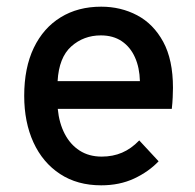

<svg xmlns="http://www.w3.org/2000/svg" viewBox="-20 -543 584 575"><path d="M283 12Q211.5 12 159.8 -22Q108 -56 80.2 -116.5Q52.5 -177 52.5 -256Q52.5 -340 81.2 -399.8Q110 -459.5 161.8 -491.2Q213.5 -523 283 -523Q342 -523 390.8 -497.2Q439.5 -471.5 468.8 -417.8Q498 -364 498 -280Q498 -268 497.2 -251.2Q496.5 -234.5 494.5 -217H153Q157 -174.5 173.8 -142.2Q190.5 -110 218.5 -92Q246.5 -74 284.5 -74Q318 -74 345.5 -85.8Q373 -97.5 397 -122.5L455 -60Q425 -28.5 381.5 -8.2Q338 12 283 12ZM152.5 -300H399Q398 -340.5 384.2 -371.2Q370.5 -402 344.8 -419.5Q319 -437 282 -437Q230.5 -437 193.5 -404Q156.5 -371 152.5 -300Z"/></svg>

Font: Overpass Medium
Style: Regular
Weight: 500
Designer: Delve Withrington, Dave Bailey, Thomas Jockin
Foundry: Delve Fonts LLC
Version: Version 4.000